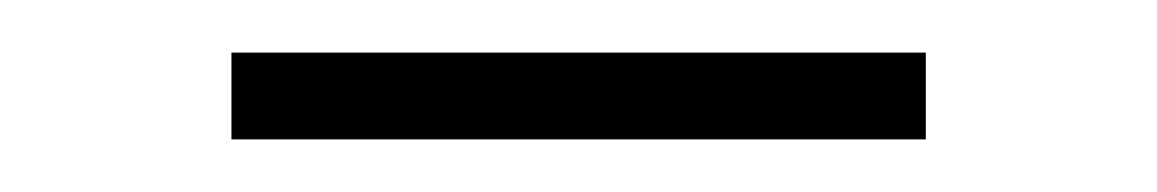

<svg xmlns="http://www.w3.org/2000/svg" viewBox="-20 -674 440 73"><path d="M332 -654H68V-621H332Z"/></svg>

Font: Exo 2 Extra Light
Style: Regular
Weight: 250
Designer: Natanael Gama
Version: Version 1.001;PS 001.001;hotconv 1.0.88;makeotf.lib2.5.64775